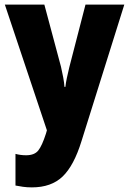

<svg xmlns="http://www.w3.org/2000/svg" viewBox="-20 -571 559 831"><path d="M1 -551H172L244 -282Q249 -260 253.5 -236.5Q258 -213 259 -195H263Q265 -213 269.5 -234Q274 -255 280 -280L350 -551H518L333 39Q300 146 251 193Q202 240 118 240Q97 240 79.5 237.5Q62 235 47 232V95Q69 101 93 101Q129 101 145.5 80.5Q162 60 179 7L183 -7Z"/></svg>

Font: Noto Sans Bengali Condensed ExtraBold
Style: Regular
Weight: 800
Width: 3
Designer: Joana Ranito - Universal Thirst; Jelle Bosma - Monotype Design Team
Foundry: Universal Thirst ehf.
Version: Version 3.000; ttfautohint (v1.8.4.7-5d5b)